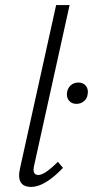

<svg xmlns="http://www.w3.org/2000/svg" viewBox="-20 -731 366 756"><path d="M103 5Q42 5 59 -69L201 -711H254L115 -82Q105 -42 131 -42Q156 -42 208 -94L228 -70Q156 5 103 5ZM281 -322Q262 -322 251.5 -335Q241 -348 244 -368Q247 -385 259 -395.5Q271 -406 289 -406Q308 -406 318.5 -392.5Q329 -379 325 -359Q323 -343 310.5 -332.5Q298 -322 281 -322Z"/></svg>

Font: EauTestInfant Semilight
Style: Italic
Weight: 300
Italic angle: -12°
Designer: Christian Thalmann (Catharsis Fonts)
Version: Version 0.001;PS 000.001;hotconv 1.0.88;makeotf.lib2.5.64775